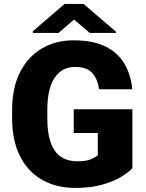

<svg xmlns="http://www.w3.org/2000/svg" viewBox="-20 -921 722 951"><path d="M635.7 -379.9V-87.9Q617.7 -67.9 580.3 -45.2Q543 -22.5 486.3 -6.3Q429.7 9.8 353 9.8Q258.8 9.8 188.2 -30.5Q117.7 -70.8 78.9 -147.9Q40 -225.1 40 -335.4V-375Q40 -485.8 79.1 -563Q118.2 -640.1 186.8 -680.7Q255.4 -721.2 343.8 -721.2Q441.9 -721.2 503.4 -690.2Q564.9 -659.2 596.7 -604.7Q628.4 -550.3 635.3 -479H470.7Q462.9 -531.7 436 -560.5Q409.2 -589.4 349.6 -589.4Q287.6 -589.4 251 -536.4Q214.4 -483.4 214.4 -376V-335.4Q214.4 -229 250.7 -175.5Q287.1 -122.1 365.2 -122.1Q406.2 -122.1 429.9 -132.1Q453.6 -142.1 464.4 -151.9V-262.2H345.2V-379.9ZM394 -901.4 554.2 -764.2V-757.8H424.8L346.7 -824.2L269.5 -757.8H142.6V-766.1L299.8 -901.4Z"/></svg>

Font: Vazirmatn UI Black
Style: Regular
Weight: 900
Designer: Saber Rastikerdar
Foundry: Saber Rastikerdar
Version: Version 33.003